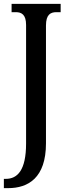

<svg xmlns="http://www.w3.org/2000/svg" viewBox="-29 -734 354 994"><path d="M-9 240H13C117 240 209 187 209 8V-602C209 -659 233 -671 263 -671H285V-714H31V-671H53C82 -671 106 -659 106 -605V9C106 148 61 192 1 192H-9Z"/></svg>

Font: Noto Serif Tamil ExtraCondensed Medium
Style: Italic
Weight: 500
Width: 2
Italic angle: -12°
Designer: Indian Type Foundry, Tom Grace, and the Monotype Design Team
Foundry: Monotype Imaging Inc.
Version: Version 2.003